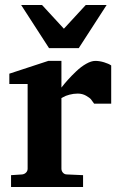

<svg xmlns="http://www.w3.org/2000/svg" viewBox="-20 -742 472 763"><path d="M421.9 -330.1H354Q346.7 -340.8 341.6 -347.2Q336.4 -353.5 321.8 -361.8Q307.1 -370.1 289.1 -370.1Q272 -370.1 255.9 -365.7Q239.7 -361.3 231.9 -356.4L224.1 -352.1V-71.8Q224.1 -62.5 230.2 -55.7Q236.3 -48.8 246.1 -48.8L310.1 -45.9V1H23.9V-45.9L67.9 -48.8Q77.1 -49.8 83.5 -56.2Q89.8 -62.5 89.8 -71.8V-408.2H17.1V-449.2L171.9 -500H224.1V-394Q235.8 -409.2 249.8 -424.8Q263.7 -440.4 283 -458.7Q302.2 -477.1 322.5 -488.5Q342.8 -500 358.9 -500Q375.5 -500 393.8 -494.4Q412.1 -488.8 421.9 -481.9ZM403.8 -722.2 293 -550.8H174.8L64 -722.2H147L233.9 -627.9L320.8 -722.2Z"/></svg>

Font: Veleka
Style: Bold
Weight: 700
Designer: Stefan Peev, Context Ltd, 2016; SIL International, 1997-2014.
Foundry: Stefan Peev, Context Ltd, 2016
Version: Version 1.000